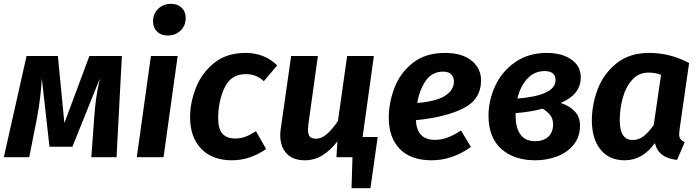

<svg xmlns="http://www.w3.org/2000/svg" viewBox="-21 -823 3658 1005"><path d="M589 0H457L472 -206Q476 -262 482 -306Q488 -350 502 -413L358 -55H238L198 -412Q192 -308 172 -202L132 0H-1L118 -530H282L316 -179L447 -530H617Z M835 0H695L769 -530H909ZM780 -711Q780 -751 807 -777Q834 -803 874 -803Q909 -803 930 -782.5Q951 -762 951 -729Q951 -689 924 -663Q897 -637 857 -637Q822 -637 801 -658Q780 -679 780 -711Z M1430 -481 1360 -398Q1338 -418 1315.5 -426.5Q1293 -435 1265 -435Q1188 -435 1154.5 -364Q1121 -293 1121 -204Q1121 -147 1144 -122.5Q1167 -98 1210 -98Q1238 -98 1262.5 -107Q1287 -116 1319 -136L1372 -43Q1287 16 1193 16Q1090 16 1032 -44.5Q974 -105 974 -210Q974 -286 1004.5 -363.5Q1035 -441 1100 -493.5Q1165 -546 1264 -546Q1363 -546 1430 -481Z M1956 -106 1918 162H1819L1824 0H1740L1745 -83Q1708 -35 1666 -9.5Q1624 16 1575 16Q1513 16 1479.5 -19Q1446 -54 1446 -116Q1446 -134 1449 -152L1503 -530H1643L1593 -172Q1591 -152 1591 -145Q1591 -118 1601 -107.5Q1611 -97 1632 -97Q1663 -97 1691.5 -122.5Q1720 -148 1748 -190L1796 -530H1936L1877 -106Z M2156 -194Q2161 -91 2255 -91Q2290 -91 2322 -103Q2354 -115 2392 -140L2444 -54Q2347 16 2238 16Q2129 16 2071.5 -43.5Q2014 -103 2014 -206Q2014 -286 2044 -364Q2074 -442 2140 -494Q2206 -546 2308 -546Q2398 -546 2447.5 -505.5Q2497 -465 2497 -403Q2497 -302 2403.5 -255.5Q2310 -209 2156 -194ZM2355 -397Q2355 -418 2341.5 -433Q2328 -448 2298 -448Q2241 -448 2208 -401Q2175 -354 2163 -284Q2262 -292 2308.5 -321.5Q2355 -351 2355 -397Z M3019 -418Q3019 -373 2993 -340Q2967 -307 2914 -284Q2960 -269 2987.5 -240Q3015 -211 3015 -166Q3015 -107 2982 -66Q2949 -25 2895.5 -4.5Q2842 16 2781 16Q2669 16 2602.5 -44Q2536 -104 2536 -217Q2536 -297 2571 -373Q2606 -449 2675.5 -497.5Q2745 -546 2841 -546Q2919 -546 2969 -512Q3019 -478 3019 -418ZM2687 -307Q2887 -323 2887 -404Q2887 -427 2872.5 -439Q2858 -451 2830 -451Q2776 -451 2739 -411Q2702 -371 2687 -307ZM2678 -231V-215Q2678 -155 2703 -119.5Q2728 -84 2780 -84Q2823 -84 2848.5 -107Q2874 -130 2874 -173Q2874 -200 2859.5 -219.5Q2845 -239 2819 -254Q2757 -237 2678 -231Z M3586 -493 3536 -145Q3534 -127 3534 -121Q3534 -105 3540.5 -95.5Q3547 -86 3563 -79L3523 14Q3425 4 3407 -74Q3342 16 3249 16Q3167 16 3122 -40.5Q3077 -97 3077 -193Q3077 -276 3108 -357Q3139 -438 3206.5 -492Q3274 -546 3377 -546Q3487 -546 3586 -493ZM3223 -193Q3223 -90 3291 -90Q3322 -90 3348 -110Q3374 -130 3401 -169L3439 -431Q3410 -443 3374 -443Q3322 -443 3288 -405Q3254 -367 3238.5 -309.5Q3223 -252 3223 -193Z"/></svg>

Font: Fira Sans SemiBold
Style: Italic
Weight: 600
Italic angle: -8°
Designer: bBox Type GmbH & Carrois Corporate GbR & Edenspiekermann AG
Foundry: bBox Type GmbH & Carrois Corporate GbR & Edenspiekermann AG
Version: Version 4.301